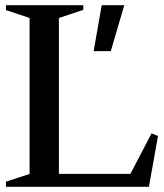

<svg xmlns="http://www.w3.org/2000/svg" viewBox="-20 -720 632 740"><path d="M3 0V-20L108 -54L94 -35V-665L108 -646L3 -681V-700H301V-682L193 -646L207 -665V-35L192 -50H497L476 -37L564 -206L589 -196L554 0ZM341 -523 372 -700H459L407 -523Z"/></svg>

Font: Wittgenstein Medium
Style: Regular
Weight: 500
Designer: Jörg Drees
Foundry: Jörg Drees
Version: Version 1.500